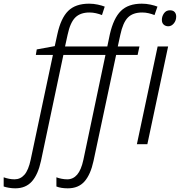

<svg xmlns="http://www.w3.org/2000/svg" viewBox="-142 -785 979 1045"><path d="M-59 240Q-76 240 -93.5 237Q-111 234 -122 230V180Q-108 185 -93 188Q-78 191 -63 191Q-31 191 -9 166Q13 141 25 84L146 -486H53L58 -516L156 -534L170 -598Q189 -686 229 -725.5Q269 -765 343 -765Q367 -765 390 -760Q413 -755 428 -749L413 -703Q398 -709 380.5 -713Q363 -717 345 -717Q295 -717 267.5 -689.5Q240 -662 226 -596L212 -532H442L456 -599Q476 -686 516 -725.5Q556 -765 630 -765Q654 -765 677 -760Q700 -755 715 -749L699 -703Q684 -709 667 -713Q650 -717 632 -717Q581 -717 554 -689.5Q527 -662 513 -596L499 -532H617L607 -486H490L367 91Q351 165 318 202.5Q285 240 227 240Q190 240 165 230V180Q178 185 193.5 188Q209 191 224 191Q256 191 278 165.5Q300 140 312 84L432 -486H203L81 91Q65 165 31.5 202.5Q-2 240 -59 240ZM774 -642Q759 -642 749 -651Q739 -660 739 -677Q739 -696 750.5 -712.5Q762 -729 783 -729Q800 -729 808.5 -719.5Q817 -710 817 -695Q817 -673 804 -657.5Q791 -642 774 -642ZM603 0 716 -532H773L660 0Z"/></svg>

Font: Noto Sans Light
Style: Italic
Weight: 300
Italic angle: -12°
Designer: Monotype Design Team
Foundry: Monotype Imaging Inc.
Version: Version 2.013; ttfautohint (v1.8.4.7-5d5b)